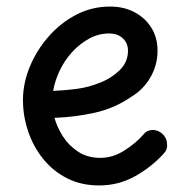

<svg xmlns="http://www.w3.org/2000/svg" viewBox="-20 -565 571 585"><path d="M282 0Q227 0 184 -22Q141 -44 111 -81.5Q81 -119 65.5 -165.5Q50 -212 50 -260Q50 -311 70.5 -361Q91 -411 127.5 -453Q164 -495 212 -520Q260 -545 315 -545Q358 -545 390.5 -527.5Q423 -510 441.5 -480Q460 -450 460 -410Q460 -368 439 -330.5Q418 -293 380 -270Q329 -235 268.5 -221.5Q208 -208 146 -206Q154 -177 172 -149Q190 -121 218.5 -102.5Q247 -84 286 -84Q323 -84 357.5 -105.5Q392 -127 417 -155Q423 -163 430.5 -166Q438 -169 445 -169Q457 -169 467 -163Q477 -157 483 -147Q489 -137 489 -125Q490 -117 487 -109.5Q484 -102 477 -95Q440 -55 390.5 -27.5Q341 0 282 0ZM142 -288Q182 -290 216 -294.5Q250 -299 287 -314Q320 -327 345 -351.5Q370 -376 370 -411Q370 -425 363.5 -436.5Q357 -448 344.5 -455.5Q332 -463 312 -463Q280 -463 251 -447Q222 -431 199 -405.5Q176 -380 161.5 -349Q147 -318 142 -288Z"/></svg>

Font: Playpen Sans Thai
Style: Regular
Weight: 400
Designer: Sirin Gunkloy, Laura Meseguer, Veronika Burian, José Scaglione
Foundry: TypeTogether
Version: Version 2.000